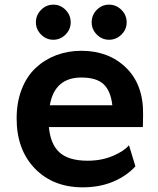

<svg xmlns="http://www.w3.org/2000/svg" viewBox="-20 -782 672 817"><path d="M207 -612.8Q176.8 -612.8 154.8 -635Q132.8 -657.2 132.8 -687Q132.8 -717.8 154.8 -740Q176.8 -762.2 207 -762.2Q237.3 -762.2 259 -740Q280.8 -717.8 280.8 -687Q280.8 -656.7 258.8 -634.8Q236.8 -612.8 207 -612.8ZM443.8 -612.8Q414.1 -612.8 392.1 -634.8Q370.1 -656.7 370.1 -687Q370.1 -717.8 391.8 -740Q413.6 -762.2 443.8 -762.2Q474.6 -762.2 496.8 -740Q519 -717.8 519 -687Q519 -656.7 496.8 -634.8Q474.6 -612.8 443.8 -612.8ZM326.2 -565.9Q442.4 -565.9 516.6 -493.7Q590.8 -421.4 588.9 -293.9L587.9 -241.2H188Q194.8 -168 233.6 -133.1Q272.5 -98.1 353 -98.1Q412.6 -98.1 460.9 -118.9Q509.3 -139.6 528.8 -164.1L556.2 -74.2Q518.1 -32.7 460.9 -8.8Q403.8 15.1 332 15.1Q206.1 15.1 128.4 -64.9Q50.8 -145 50.8 -277.8Q50.8 -347.2 72.5 -402.6Q94.2 -458 132.3 -493.4Q170.4 -528.8 220 -547.4Q269.5 -565.9 326.2 -565.9ZM326.2 -452.1Q212.4 -452.1 191.9 -334H458Q451.2 -395 420.9 -423.6Q390.6 -452.1 326.2 -452.1Z"/></svg>

Font: Stilu SemiBold
Style: Regular
Weight: 600
Designer: Genilson Lima Santos
Foundry: Genilson Lima Santos
Version: Version 1.200;PS 001.200;hotconv 1.0.88;makeotf.lib2.5.64775